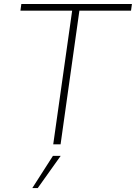

<svg xmlns="http://www.w3.org/2000/svg" viewBox="-20 -717 676 954"><path d="M244.5 0H281L374.5 -664H631L635.5 -697H86L81.5 -664H338.5ZM140.5 217.5H167.5L281.5 57.5H243Z"/></svg>

Font: HK Grotesk ExtraLight
Style: Italic
Weight: 200
Italic angle: -16°
Designer: Alfredo Marco Pradil
Foundry: Hanken Design Co.
Version: Version 3.001;FEAKit 1.0